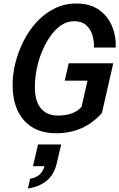

<svg xmlns="http://www.w3.org/2000/svg" viewBox="-20 -750 680 1095"><path d="M300 10Q181 10 116 -64.5Q51 -139 52 -268Q52 -331 69 -396Q86 -461 117 -521Q148 -581 192.5 -628Q237 -675 293 -702.5Q349 -730 415 -730Q494 -730 545 -693.5Q596 -657 619.5 -599.5Q643 -542 640 -479H516Q517 -517 506.5 -551Q496 -585 471 -607Q446 -629 403 -629Q362 -629 328 -605.5Q294 -582 266.5 -542.5Q239 -503 219 -454.5Q199 -406 189 -354.5Q179 -303 179 -256Q178 -176 212 -133.5Q246 -91 310 -91Q357 -91 391 -104Q425 -117 445 -141L479 -290H349L372 -389H626L561 -105Q510 -48 445 -19Q380 10 300 10ZM139 325 152 269Q216 260 234 198H168L197 74H329L304 180Q289 246 246 281Q203 316 139 325Z"/></svg>

Font: Instrument Sans SemiCondensed SemiBold Italic
Style: Regular
Weight: 600
Width: 4
Italic angle: -13°
Designer: Rodrigo Fuenzalida
Foundry: fragTYPE
Version: Version 1.000; ttfautohint (v1.8.4.7-5d5b);gftools[0.9.28]